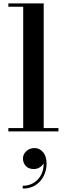

<svg xmlns="http://www.w3.org/2000/svg" viewBox="-20 -770 392 1125"><path d="M236 -750V-19.5H322.5V0H29V-19.5H116V-730.5H29V-750ZM113 335V318.5Q166 318.5 201.2 281.8Q236.5 245 235.5 187Q228.5 200.5 213 210.5Q197.5 220.5 178.5 220.5Q147 220.5 130.8 202.2Q114.5 184 114.5 159Q114.5 134 134.2 115.8Q154 97.5 182.5 97.5Q211.5 97.5 232.2 121.5Q253 145.5 253 188.5Q253 227.5 236.2 261Q219.5 294.5 188.2 314.8Q157 335 113 335Z"/></svg>

Font: Bodoni Moda SemiBold
Style: Regular
Weight: 600
Designer: Owen Earl
Foundry: indestructible type
Version: Version 2.005; ttfautohint (v1.8.4.7-5d5b)